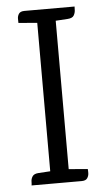

<svg xmlns="http://www.w3.org/2000/svg" viewBox="-51 -711 411 745"><g transform="rotate(-5 155.0 -338.5)"><path d="M190.6 -647.1V0H118.5V-647.7ZM190.8 -50.5 264.2 -44.5Q265.2 -39.5 265 -28.6Q264.8 -17.7 258.8 -8.9Q252.9 0 236.6 0H41.6Q42.6 -5 42.7 -15.4Q42.8 -25.7 49 -35.2Q55.3 -44.7 72.9 -45.7L118.5 -48.5ZM119.1 -626.6 45.7 -632.6Q45.7 -637.6 45.4 -648.5Q45.2 -659.4 51.1 -668.2Q57.1 -677.1 73.4 -677.1H268.3Q268.3 -672.1 267.7 -661.7Q267.1 -651.4 261.4 -642Q255.7 -632.6 237 -631.4L191.4 -628.6Z"/></g></svg>

Font: Karma Variable Light
Style: Regular
Weight: 300
Designer: Joana Correia
Foundry: Indian Type Foundry
Version: Version 3.000